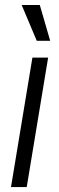

<svg xmlns="http://www.w3.org/2000/svg" viewBox="-20 -755 239 775"><path d="M24.4 0 110.8 -522.5H174.3L87.9 0ZM128.4 -590.3 67.4 -734.9H140.6L182.6 -590.3Z"/></svg>

Font: Inter 28pt Light
Style: Italic
Weight: 300
Italic angle: -9.3988°
Designer: Rasmus Andersson
Foundry: rsms
Version: Version 4.001;git-66647c0bb